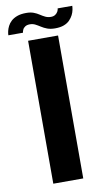

<svg xmlns="http://www.w3.org/2000/svg" viewBox="-110 -848 497 893"><g transform="rotate(-10 139.0 -402.0)"><path d="M67 0H208.5V-675H67ZM201 -710Q226 -710 243 -716.5Q260 -723 270.5 -734Q281 -745 287 -757Q293 -769 295.2 -780.5Q297.5 -792 297.5 -799.5H228.5Q228.5 -793.5 224.5 -785.5Q220.5 -777.5 212.2 -771.8Q204 -766 191.5 -766Q176.5 -766 164.8 -771.8Q153 -777.5 141.5 -785.2Q130 -793 115.5 -798.5Q101 -804 80.5 -804Q55 -804 37.5 -797.5Q20 -791 9 -780.8Q-2 -770.5 -8 -758.5Q-14 -746.5 -16.5 -735.2Q-19 -724 -19 -716H50Q50.5 -722 54 -730Q57.5 -738 66 -743.5Q74.5 -749 88.5 -749Q102 -749 113.2 -743.2Q124.5 -737.5 136.8 -729.5Q149 -721.5 164.2 -715.8Q179.5 -710 201 -710Z"/></g></svg>

Font: Anybody UltraCondensed Thin SemiBold
Style: Regular
Weight: 600
Version: Version 1.111